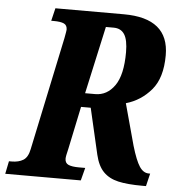

<svg xmlns="http://www.w3.org/2000/svg" viewBox="-72 -762 734 810"><g transform="rotate(5 295.5 -357.0)"><path d="M-9 -54H2Q32 -54 51.5 -66Q71 -78 78 -113L179 -592Q185 -624 185 -628Q185 -647 171 -653.5Q157 -660 128 -660H117L130 -714H420Q611 -714 611 -557Q611 -461 567.5 -410Q524 -359 461 -341L509 -165Q527 -104 543.5 -79Q560 -54 583 -54H589L576 0H561Q497 0 458 -9Q419 -18 395 -42.5Q371 -67 360 -114L315 -309H274L236 -128Q228 -96 228 -86Q228 -67 243 -60.5Q258 -54 287 -54H314L300 0H-20ZM329 -368Q379 -368 411 -413.5Q443 -459 443 -555Q443 -607 428 -630.5Q413 -654 382 -654H349L286 -368Z"/></g></svg>

Font: Noto Serif CondExtraBold
Style: Italic
Weight: 800
Width: 3
Italic angle: -12°
Designer: Monotype Design Team
Foundry: Monotype Imaging Inc.
Version: Version 1.001